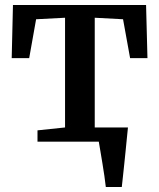

<svg xmlns="http://www.w3.org/2000/svg" viewBox="-20 -563 633 763"><path d="M400.5 180Q398.5 160.5 394.8 136Q391 111.5 387 86Q383 60.5 379 37.8Q375 15 372.5 -0.5L334 -56.5H488.5Q486.5 -38 484.2 -14Q482 10 479.2 36.5Q476.5 63 473.8 89.2Q471 115.5 468.5 139Q466 162.5 464 180ZM129 0V-45L238.5 -56.5V-492.5L123.5 -486.5L96 -332H26.5L31.5 -543H560.5L566 -332H497L469 -486.5L356.5 -492.5V-56.5L468 -45V0Z"/></svg>

Font: Merriweather 48pt SemiBold
Style: Regular
Weight: 600
Version: Version 2.100